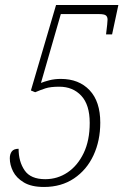

<svg xmlns="http://www.w3.org/2000/svg" viewBox="-20 -734 499 764"><path d="M155 10Q105 10 75 -8Q45 -26 32 -52Q19 -78 19 -104Q19 -121 27 -131.5Q35 -142 54 -142Q54 -91 78 -56Q102 -21 160 -21Q209 -21 249 -48Q289 -75 313 -125Q337 -175 337 -245Q337 -317 303.5 -353Q270 -389 216 -389Q181 -389 161 -382.5Q141 -376 120 -367L103 -374L203 -714H451L426 -597H402Q405 -621 406.5 -636Q408 -651 408 -656Q408 -667 401.5 -672.5Q395 -678 373 -678H222L143 -404Q155 -409 176 -414.5Q197 -420 222 -420Q294 -420 336.5 -375Q379 -330 379 -246Q379 -174 352 -116Q325 -58 274.5 -24Q224 10 155 10Z"/></svg>

Font: Noto Serif Tamil Condensed ExtraLight
Style: Italic
Weight: 200
Width: 3
Italic angle: -12°
Designer: Indian Type Foundry, Tom Grace, and the Monotype Design Team
Foundry: Monotype Imaging Inc.
Version: Version 2.003; ttfautohint (v1.8.4.7-5d5b)